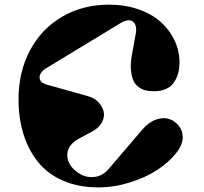

<svg xmlns="http://www.w3.org/2000/svg" viewBox="-20 -795 880 830"><path d="M404.8 15.1Q318.8 15.1 252 -14.2Q185.1 -43.5 143.6 -95.7Q102.1 -147.9 81.1 -216.3Q60.1 -284.7 60.1 -366.2Q60.1 -483.9 109.6 -577.1Q159.2 -670.4 248.5 -722.7Q337.9 -774.9 451.2 -774.9Q521 -774.9 579.3 -754.4Q637.7 -733.9 675.8 -699.2Q713.9 -664.6 734.9 -619.6Q755.9 -574.7 755.9 -525.9Q755.9 -498 749.3 -475.3Q742.7 -452.6 728.3 -433.8Q713.9 -415 687.3 -406.5Q660.6 -397.9 624 -401.9Q600.1 -404.3 583.3 -415.8Q566.4 -427.2 558.6 -442.9Q550.8 -458.5 547.6 -479.2Q544.4 -500 545.4 -517.8Q546.4 -535.6 549.8 -555.2L566.9 -649.9Q573.2 -685.5 555.7 -700.7Q538.1 -715.8 503.9 -696.8L181.2 -501Q151.4 -482.9 151.1 -460.7Q150.9 -438.5 182.1 -429.2L361.8 -378.9Q388.2 -371.6 405.8 -352.8Q423.3 -334 428.2 -312Q433.1 -290 420.7 -266.1Q408.2 -242.2 377.9 -226.1L323.2 -196.8Q268.1 -167.5 271 -120.1Q273.4 -83 308.1 -55.2Q345.7 -24.4 389.2 -30.3Q423.8 -34.7 449.2 -64L596.2 -235.8Q624 -268.1 656 -278.6Q688 -289.1 712.6 -280.3Q737.3 -271.5 753.7 -250Q770 -228.5 770 -201.2Q770 -168.5 739.3 -130.4Q708.5 -92.3 659.2 -60.1Q609.9 -27.8 541.5 -6.3Q473.1 15.1 404.8 15.1Z"/></svg>

Font: Pilowlava
Style: Regular
Weight: 400
Designer: Anton Moglia, Jérémy Landes, Maksym Kobuzan (Cyrillic), Velvetyne Type Foundry
Foundry: Anton Moglia, Jérémy Landes, Velvetyne Type Foundry
Version: Version 1.001;hotconv 1.0.109;makeotfexe 2.5.65596